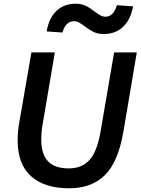

<svg xmlns="http://www.w3.org/2000/svg" viewBox="-20 -1000 756 1033"><path d="M75 -245Q75 -292 83 -337L149 -718H275L207 -317Q202 -287 202 -250Q202 -170 238.5 -132Q275 -94 350 -94Q419 -94 460.5 -138Q502 -182 521 -292L594 -718H716L644 -292Q616 -129 544.5 -58Q473 13 352 13Q220 13 147.5 -51.5Q75 -116 75 -245ZM435 -859Q416 -873 404 -879.5Q392 -886 379 -886Q333 -886 316 -825L231 -831Q244 -905 285 -942.5Q326 -980 387 -980Q418 -980 441 -969Q464 -958 489 -938Q508 -924 521 -917Q534 -910 548 -910Q590 -910 609 -972L696 -966Q683 -894 642 -855.5Q601 -817 539 -817Q507 -817 485 -827.5Q463 -838 435 -859Z"/></svg>

Font: Nebula Sans Semibold
Style: Regular
Weight: 600
Italic angle: -9°
Designer: Paul D. Hunt for Adobe (as Source Sans)
Foundry: Nebula Entertainment & Broadcasting LLC
Version: Version 1.010